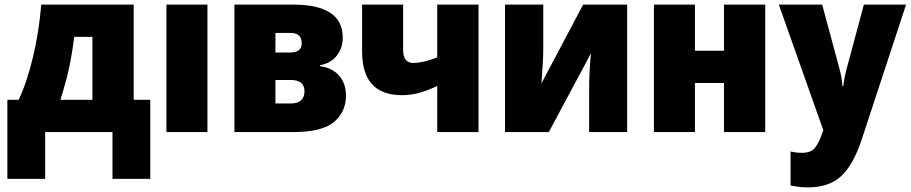

<svg xmlns="http://www.w3.org/2000/svg" viewBox="-20 -573 3952 833"><path d="M381 -140H242Q267 -219 280 -280Q293 -341 302 -413H381ZM159 -553Q149 -434 123 -325Q97 -216 61 -140H12V203H176V0H468V203H632V-140H560V-553Z M880 -553H702V0H880Z M1252 -553H997V0H1251Q1378 0 1429.5 -44Q1481 -88 1481 -158Q1481 -211 1451 -245Q1421 -279 1368 -286V-290Q1416 -299 1441.5 -332Q1467 -365 1467 -410Q1467 -553 1252 -553ZM1237 -345H1175V-430H1241Q1289 -430 1289 -385Q1289 -345 1237 -345ZM1240 -124H1175V-226H1241Q1301 -226 1301 -177Q1301 -124 1240 -124Z M1551 -553V-349Q1551 -160 1725 -160Q1766 -160 1805 -172Q1844 -184 1877 -200V0H2056V-553H1877V-324Q1816 -300 1773 -300Q1729 -300 1729 -357V-553Z M2171 -553V0H2361L2544 -342Q2536 -265 2536 -185V0H2701V-553H2510L2329 -211Q2332 -254 2334.5 -291Q2337 -328 2337 -366V-553Z M2817 -553V0H2995V-213H3121V0H3300V-553H3121V-353H2995V-553Z M3552 -8 3550 -2Q3533 47 3515.5 68.5Q3498 90 3460 90Q3433 90 3410 84V232Q3425 235 3443.5 237.5Q3462 240 3485 240Q3577 240 3629.5 191Q3682 142 3718 34L3911 -553H3728L3653 -274Q3642 -231 3639 -200H3635Q3634 -216 3630.5 -237Q3627 -258 3622 -275L3547 -553H3359Z"/></svg>

Font: Noto Sans UI SemiCondensed Black
Style: Regular
Weight: 900
Width: 4
Designer: Monotype Design Team
Foundry: Monotype Imaging Inc.
Version: 1.001